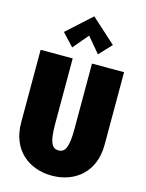

<svg xmlns="http://www.w3.org/2000/svg" viewBox="-163 -1248 1034 1359"><g transform="rotate(15 353.5 -568.5)"><path d="M174.1 -990 259.1 -899 353.5 -1011 447.9 -899 532.9 -990 353.5 -1152ZM424.2 -825V-348C424.2 -210 402 -170 353.5 -170C305 -170 282.8 -210 282.8 -348V-825H47.8V-293C47.8 -89 187.8 15 353.5 15C519.2 15 659.2 -89 659.2 -293V-825Z"/></g></svg>

Font: Blink
Style: Wide
Weight: 400
Designer: Mew Too
Foundry: Cannot Into Space Fonts
Version: Version 001.000